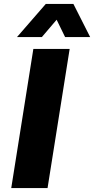

<svg xmlns="http://www.w3.org/2000/svg" viewBox="-20 -953 477 973"><path d="M37 0 149 -705H333L221 0ZM66 -765 212 -933H352L437 -765H310L267 -853L192 -765Z"/></svg>

Font: Nunito Sans 7pt SemiCondensed Black
Style: Italic
Weight: 900
Width: 4
Italic angle: -9°
Designer: Vernon Adams
Foundry: Vernon Adams
Version: Version 3.101;gftools[0.9.27]